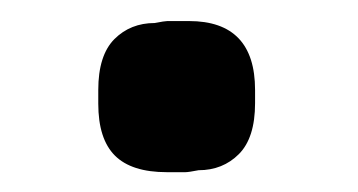

<svg xmlns="http://www.w3.org/2000/svg" viewBox="-20 -410 347 186"><path d="M75.2 -309.6V-322.8Q75.2 -356.4 90.8 -372.1Q106.4 -387.7 129.9 -387.7Q139.6 -389.6 142.1 -389.6H163.1Q227.1 -389.6 227.1 -322.8V-310.1Q227.1 -276.4 211.4 -260.7Q195.8 -245.1 172.4 -245.1Q162.6 -243.2 159.7 -243.2H141.6Q107.4 -243.2 91.3 -259.3Q75.2 -275.4 75.2 -309.6Z"/></svg>

Font: Averia Libre
Style: Bold
Weight: 700
Version: Version 1.002